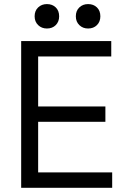

<svg xmlns="http://www.w3.org/2000/svg" viewBox="-20 -896 604 916"><path d="M515.2 0H81V-700H510.8V-626.5H162V-388.2H482.8V-314.8H162V-73.5H515.2ZM400.2 -760Q375.2 -760 358.5 -776.2Q341.8 -792.5 341.8 -818.2Q341.8 -844.8 358.5 -860.6Q375.2 -876.5 400.2 -876.5Q426.2 -876.5 442.5 -860.6Q458.8 -844.8 458.8 -818.2Q458.8 -792.5 442.5 -776.2Q426.2 -760 400.2 -760ZM203.8 -760Q178.8 -760 162 -776.2Q145.2 -792.5 145.2 -818.2Q145.2 -844.8 162 -860.6Q178.8 -876.5 203.8 -876.5Q229.8 -876.5 246 -860.6Q262.2 -844.8 262.2 -818.2Q262.2 -792.5 246 -776.2Q229.8 -760 203.8 -760Z"/></svg>

Font: Space Grotesk Variable Light
Style: Regular
Weight: 300
Designer: Florian Karsten
Foundry: Florian Karsten
Version: Version 2.000